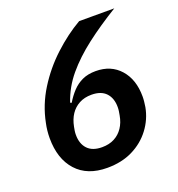

<svg xmlns="http://www.w3.org/2000/svg" viewBox="-129 -805 858 924"><g transform="rotate(-20 300.0 -343.0)"><path d="M265 12Q163 12 107.5 -49.5Q52 -111 52 -217Q52 -236 54 -255Q56 -274 60 -292Q77 -379 125 -456Q173 -533 240 -595Q307 -657 378 -698H558Q468 -643 397 -588.5Q326 -534 276.5 -475Q227 -416 203 -344L210 -341Q228 -371 250 -394.5Q272 -418 301 -431.5Q330 -445 370 -445Q448 -445 494.5 -392.5Q541 -340 541 -253Q541 -240 539.5 -226.5Q538 -213 536 -200Q525 -141 488.5 -92.5Q452 -44 395.5 -16Q339 12 265 12ZM275 -90Q311 -90 338 -104Q365 -118 382.5 -144Q400 -170 406 -205Q408 -215 409.5 -225.5Q411 -236 411 -246Q411 -292 386 -318.5Q361 -345 312 -345Q276 -345 249 -330.5Q222 -316 205 -290.5Q188 -265 181 -229Q179 -220 177.5 -209.5Q176 -199 176 -189Q176 -143 201 -116.5Q226 -90 275 -90Z"/></g></svg>

Font: IBM Plex Sans SemiBold
Style: Italic
Weight: 600
Italic angle: -11.31°
Designer: Mike Abbink, Paul van der Laan, Pieter van Rosmalen
Foundry: Bold Monday
Version: Version 3.201